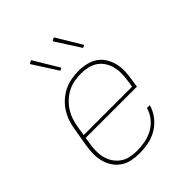

<svg xmlns="http://www.w3.org/2000/svg" viewBox="-207 -875 1013 1013"><g transform="rotate(-45 300.0 -368.5)"><path d="M248 8Q219 8 190.5 2Q162 -4 139.5 -19.5Q117 -35 102 -58Q87 -81 80 -108Q73 -135 73.5 -164.5Q74 -194 79 -223L96 -323Q100 -351 109 -377.5Q118 -404 133.5 -428.5Q149 -453 171.5 -473Q194 -493 219.5 -505.5Q245 -518 273 -523Q301 -528 328 -528Q357 -528 385 -521.5Q413 -515 435.5 -500Q458 -485 472.5 -461.5Q487 -438 494 -411Q501 -384 500 -355Q499 -326 494 -297L487 -251H105L100 -220Q95 -194 94.5 -167.5Q94 -141 99.5 -117Q105 -93 118.5 -72Q132 -51 152 -36.5Q172 -22 197 -16.5Q222 -11 248 -11Q278 -11 308.5 -16.5Q339 -22 367.5 -37.5Q396 -53 416.5 -78.5Q437 -104 445 -134H466Q457 -100 434.5 -71Q412 -42 381 -23.5Q350 -5 316 1.5Q282 8 248 8ZM108 -269H469L474 -300Q478 -326 479 -352Q480 -378 474.5 -402.5Q469 -427 456 -448Q443 -469 423.5 -483Q404 -497 378.5 -503Q353 -509 327 -509Q303 -509 277.5 -504.5Q252 -500 228.5 -488Q205 -476 185 -457.5Q165 -439 150.5 -416.5Q136 -394 128 -369.5Q120 -345 116 -320ZM431 -596 342 -735 361 -745 446 -604ZM261 -596 172 -735 191 -745 276 -604Z"/></g></svg>

Font: Iosevka Etoile Thin Oblique
Style: Regular
Weight: 100
Italic angle: -9°
Designer: Belleve Invis
Foundry: Belleve Invis
Version: Version 15.5.2; ttfautohint (v1.8.4)